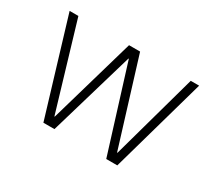

<svg xmlns="http://www.w3.org/2000/svg" viewBox="-101 -686 971 873"><g transform="rotate(30 385.0 -250.0)"><path d="M45 -500H91L225 -50H227L357 -500H415L554 -50H556L681 -500H725L584 0H526L387 -446H385L254 0H196Z"/></g></svg>

Font: PT Root UI Light
Style: Regular
Weight: 300
Designer: Vitaly Kuzmin
Foundry: ParaType Ltd.
Version: Version 2.000G